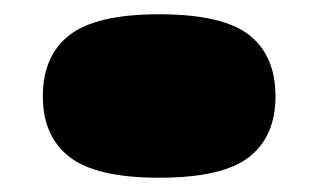

<svg xmlns="http://www.w3.org/2000/svg" viewBox="-20 -238 446 269"><path d="M40 -103Q40 -160 77.5 -189Q115 -218 203 -218Q292 -218 329 -189Q366 -160 366 -103Q366 -47 329 -18Q292 11 203 11Q115 11 77.5 -18Q40 -47 40 -103Z"/></svg>

Font: Georama ExtraExtended Black
Style: Regular
Weight: 900
Width: 8
Designer: Jean-Baptiste Levee
Foundry: Production Type
Version: Version 1.000